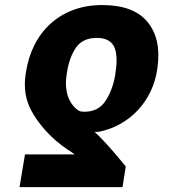

<svg xmlns="http://www.w3.org/2000/svg" viewBox="-20 -573 733 776"><path d="M58.9 183.2 81 51.1H282Q271.3 43 252.1 30.7Q233 18.5 204.5 -5.7Q141.3 -61.8 106.5 -126.1Q72.1 -190.3 83.1 -268.5L84.5 -278.4Q93.4 -339.5 118.6 -389.9Q143.8 -440.3 183.4 -476.6Q223 -512.8 275.9 -532.7Q328.8 -552.6 392.8 -552.6Q520.6 -552.6 576.7 -483.7Q632.5 -415.1 616.5 -301.1L615.1 -291.2Q608.3 -244.3 588.4 -202.9Q568.5 -161.6 538 -128.6Q507.5 -95.5 467.3 -72.8Q427.2 -50.1 380.3 -40.5Q378.9 -40.1 373.2 -40.1Q367.5 -40.1 361.9 -40.1Q370.7 -32.7 381.9 -21.3Q393.1 -9.9 405.5 3.4Q418 16.7 430.4 31.1Q442.8 45.5 453.8 58.4Q464.8 71.4 473.9 82.4Q483 93.4 488.3 100.1L475.1 183.2ZM299.4 -125Q305 -122.5 310.4 -122Q315.7 -121.4 321.4 -121.4Q377.1 -121.4 405.9 -164.4Q434.7 -207.4 445.3 -268.5L446.7 -278.4Q449.6 -297.6 450.8 -314.8Q452.1 -332 450.3 -348.4Q448.9 -364.3 444.1 -377.5Q439.3 -390.6 429.9 -400Q420.5 -409.4 406.1 -414.6Q391.7 -419.7 371.1 -419.7Q313.6 -419.7 286.6 -380Q273.1 -359.7 264 -334.7Q255 -309.7 250.4 -278.4L248.9 -268.5Q245 -241.5 247.3 -218.8Q249.6 -196 256.7 -178.1Q263.8 -160.2 274.9 -146.8Q285.9 -133.5 299.4 -125Z"/></svg>

Font: Inter P Extra Bold
Style: Italic
Weight: 800
Italic angle: 9.39999°
Designer: Rasmus Andersson
Foundry: rsms
Version: Version 3.018;git-588b23468